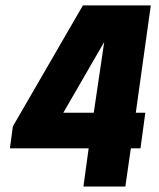

<svg xmlns="http://www.w3.org/2000/svg" viewBox="-20 -680 581 700"><path d="M509.8 -269 492.2 -139.2H457L437 0H284.2L303.2 -139.2H16.1L26.9 -219.2L282.2 -660.2H529.8L475.1 -269ZM210.9 -269H321.8L345.2 -426.8L359.9 -526.9Z"/></svg>

Font: Human Sans Black
Style: Italic
Weight: 800
Italic angle: -8°
Designer: Tim Radville
Foundry: Continuum
Version: Version 1.000;FEAKit 1.0